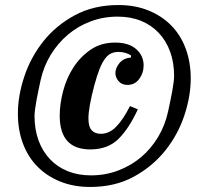

<svg xmlns="http://www.w3.org/2000/svg" viewBox="-20 -730 798 762"><path d="M338 -137Q217 -137 217 -271Q217 -317 230.5 -368.5Q244 -420 271.5 -462.5Q299 -505 340 -533Q381 -561 437 -561Q491 -561 520.5 -535Q550 -509 550 -470Q550 -440 532.5 -416.5Q515 -393 486 -393Q463 -393 450.5 -408Q438 -423 438 -440Q438 -460 454 -479.5Q470 -499 500 -502V-510Q491 -516 478 -520Q465 -524 451 -524Q435 -524 422 -518.5Q409 -513 397.5 -498Q386 -483 375.5 -457Q365 -431 354 -390Q331 -303 331 -260Q331 -227 344 -213Q357 -199 380 -199Q414 -199 441.5 -227.5Q469 -256 496 -309L527 -296Q492 -220 450 -178.5Q408 -137 338 -137ZM341 -34Q398 -34 448.5 -53Q499 -72 539 -105.5Q579 -139 607 -185.5Q635 -232 647 -287Q651 -306 655.5 -327Q660 -348 663.5 -367.5Q667 -387 669 -403Q671 -419 671 -428Q671 -482 655 -525.5Q639 -569 609.5 -600Q580 -631 539 -647.5Q498 -664 447 -664Q390 -664 339.5 -645Q289 -626 249 -592Q209 -558 181 -512Q153 -466 141 -411Q137 -392 132.5 -371Q128 -350 124.5 -330.5Q121 -311 119 -295Q117 -279 117 -270Q117 -216 133 -172.5Q149 -129 178.5 -98Q208 -67 249 -50.5Q290 -34 341 -34ZM338 12Q272 12 219 -9.5Q166 -31 128.5 -69Q91 -107 71 -160.5Q51 -214 51 -279Q51 -350 76.5 -426.5Q102 -503 152 -566Q202 -629 277 -669.5Q352 -710 450 -710Q516 -710 569 -688.5Q622 -667 659.5 -629Q697 -591 717 -537Q737 -483 737 -419Q737 -348 711.5 -271.5Q686 -195 635.5 -132Q585 -69 510.5 -28.5Q436 12 338 12Z"/></svg>

Font: IBM Plex Serif
Style: Bold Italic
Weight: 700
Italic angle: -14°
Designer: Mike Abbink, Paul van der Laan, Pieter van Rosmalen
Foundry: Bold Monday
Version: Version 3.001